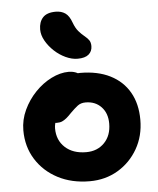

<svg xmlns="http://www.w3.org/2000/svg" viewBox="-57 -864 763 925"><g transform="rotate(-5 325.0 -402.0)"><path d="M340 12Q253 12 186 -23Q119 -58 80.5 -119.5Q42 -181 42 -260Q42 -311 64 -358Q86 -405 121.5 -442Q157 -479 200 -500.5Q243 -522 284 -522Q301 -522 316.5 -516.5Q332 -511 341 -499.5Q350 -488 350 -468Q350 -432 335.5 -405Q321 -378 276 -363Q254 -353 235.5 -337Q217 -321 206 -300Q195 -279 195 -256Q195 -199 233 -164Q271 -129 335 -129Q389 -129 423 -164Q457 -199 457 -257Q457 -307 428 -337.5Q399 -368 352 -368Q329 -368 313.5 -356Q298 -344 278 -324Q264 -309 253 -300Q242 -291 231.5 -286.5Q221 -282 205 -282Q187 -282 173.5 -296Q160 -310 160 -349Q160 -377 175.5 -406Q191 -435 216.5 -459Q242 -483 274 -497.5Q306 -512 338 -512Q423 -512 483.5 -481.5Q544 -451 576 -395Q608 -339 608 -262Q608 -184 572.5 -122Q537 -60 476.5 -24Q416 12 340 12ZM333 -581Q305 -581 275 -595Q245 -609 220.5 -632Q196 -655 180.5 -682.5Q165 -710 165 -737Q165 -773 184.5 -794.5Q204 -816 247 -816Q274 -816 293 -803Q312 -790 324 -756Q334 -729 347.5 -713.5Q361 -698 374 -687.5Q387 -677 395.5 -666Q404 -655 404 -636Q404 -611 386.5 -596Q369 -581 333 -581Z"/></g></svg>

Font: Shantell Sans
Style: Bold
Weight: 700
Designer: Stephen Nixon, Anya Danilova, Shantell Martin
Foundry: Arrow Type
Version: Version 1.011;[c5ecc13dd]